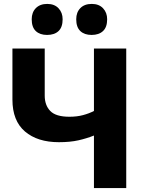

<svg xmlns="http://www.w3.org/2000/svg" viewBox="-20 -961 736 981"><path d="M460 0V-268.5Q424 -254 381.2 -244.2Q338.5 -234.5 281 -234.5Q171.5 -234.5 107.5 -289.2Q43.5 -344 43.5 -452V-713H208.5V-472.5Q208.5 -423 237 -393.8Q265.5 -364.5 334.5 -364.5Q373 -364.5 404 -372.8Q435 -381 460 -394V-713H625V0ZM448 -782.5Q411.5 -782.5 390.5 -802.2Q369.5 -822 369.5 -862.5Q369.5 -898 390.5 -919.5Q411.5 -941 449 -941Q485.5 -941 506.5 -918.8Q527.5 -896.5 527.5 -862.5Q527.5 -822 506.2 -802.2Q485 -782.5 448 -782.5ZM220.5 -782.5Q184 -782.5 163 -802.2Q142 -822 142 -862.5Q142 -898 163.2 -919.5Q184.5 -941 221.5 -941Q258 -941 279 -918.8Q300 -896.5 300 -862.5Q300 -822 279 -802.2Q258 -782.5 220.5 -782.5Z"/></svg>

Font: Heraclito
Style: Bold
Weight: 700
Designer: Kostas Bartsokas (font) & Cristiano Sobral (main changes)
Foundry: Kostas Bartsokas (font) & Cristiano Sobral (main changes)
Version: Version 1.00;July 8, 2020;FontCreator 13.0.0.2655 64-bit